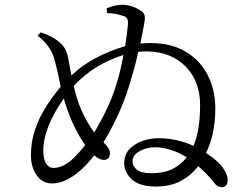

<svg xmlns="http://www.w3.org/2000/svg" viewBox="-20 -791 1040 807"><path d="M617 -63Q670 -63 705.5 -81Q741 -99 765 -130Q729 -152 694.5 -162Q660 -172 632 -172Q596 -172 566.5 -155.5Q537 -139 537 -113Q537 -94 554.5 -78.5Q572 -63 617 -63ZM473 -450Q488 -499 499 -560Q373 -520 290 -430Q312 -323 376 -234Q447 -353 473 -450ZM291 -128Q317 -154 338 -181Q282 -261 248 -377Q203 -312 182.5 -258Q162 -204 162 -161Q162 -121 174 -103Q186 -85 204 -85Q223 -85 244.5 -94.5Q266 -104 291 -128ZM430 -736 428 -756Q468 -772 498 -771Q541 -768 571 -746Q593 -736 588 -704Q584 -677 570 -608Q591 -610 612 -610Q701 -610 762 -573Q823 -536 854 -473.5Q885 -411 885 -336Q885 -228 846 -148Q898 -114 917.5 -85Q937 -56 937 -36Q937 -6 913 -4Q894 -4 881 -22Q855 -56 813 -93Q785 -55 741 -31Q697 -7 636 -7Q565 -7 533.5 -37.5Q502 -68 502 -105Q502 -154 545.5 -182Q589 -210 647 -210Q688 -210 725.5 -201Q763 -192 793 -178Q821 -241 821 -350Q821 -448 761.5 -510Q702 -572 601 -575Q582 -575 561 -573Q549 -516 532 -462Q495 -325 415 -193Q426 -182 434 -170.5Q442 -159 442 -147Q442 -135 436 -127Q430 -119 416 -119Q398 -119 376 -138Q354 -109 327 -83Q300 -57 266.5 -38.5Q233 -20 199 -20Q158 -20 134 -54.5Q110 -89 110 -138Q110 -196 127.5 -247Q145 -298 173.5 -342.5Q202 -387 235 -426Q218 -513 204 -557Q185 -605 138 -641L151 -655Q203 -638 230 -613Q260 -592 269 -534Q274 -506 280 -474Q365 -555 506 -597Q515 -653 518 -692Q520 -721 494 -725Q468 -735 430 -736Z"/></svg>

Font: Han-Nom Khai
Style: Regular
Weight: 400
Version: Version 1.200;June 22, 2023;FontCreator 14.0.0.2814 64-bit